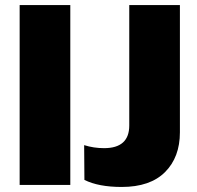

<svg xmlns="http://www.w3.org/2000/svg" viewBox="-20 -709 783 762"><path d="M58 25V-689H259V25ZM314 -133Q352 -121 393 -121Q493 -121 493 -211V-689H694V-184Q694 -85 635 -26Q576 33 463 33Q371 33 315 5Z"/></svg>

Font: BM Euljiro oraeorae
Style: Regular
Weight: 400
Designer: Bongjin Kim; Bomjun Kim; Myungsoo Han; Hyesun Chae; Mikyoung Jeong; Wujin Sim; Minjae Kang; Suwha Jang;
Foundry: Sandoll Inc.
Version: Version 1.000;hotconv 1.0.109;makeexe 2.5.65596